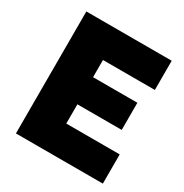

<svg xmlns="http://www.w3.org/2000/svg" viewBox="-165 -839 927 968"><g transform="rotate(30 298.5 -355.0)"><path d="M567 -170V0H61V-710H558V-540H256V-440H514V-282H256V-170Z"/></g></svg>

Font: Raleway Thin Black
Style: Regular
Weight: 900
Version: Version 4.026